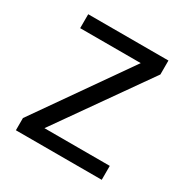

<svg xmlns="http://www.w3.org/2000/svg" viewBox="-130 -643 727 752"><g transform="rotate(30 234.0 -267.5)"><path d="M428.2 0H40V-55.2L332 -472.2H58.1V-535.2H420.9V-472.2L132.8 -63H428.2Z"/></g></svg>

Font: f06187749
Style: Regular
Weight: 400
Foundry: Ascender Corporation
Version: Version 1.10